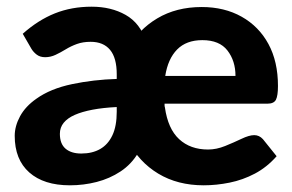

<svg xmlns="http://www.w3.org/2000/svg" viewBox="-20 -546 873 574"><path d="M189 8Q111 8 67.5 -30.5Q24 -69 24 -140Q24 -169 40 -198.5Q56 -228 89 -251Q131 -281 195.5 -294.5Q260 -308 329 -310V-324Q329 -373 309 -397Q289 -421 251 -421Q228 -421 210 -414.5Q192 -408 176.5 -398.5Q161 -389 146 -382Q131 -375 115 -375Q100 -375 90 -382.5Q80 -390 74 -400L48 -445Q94 -486 144 -506Q194 -526 254 -526Q312 -526 355.5 -501.5Q399 -477 417 -422L393 -89Q373 -55 340.5 -33.5Q308 -12 269 -2Q230 8 189 8ZM223 -87Q256 -87 279.5 -100.5Q303 -114 316 -141.5Q329 -169 329 -212V-226Q288 -224 256.5 -218Q225 -212 203.5 -202.5Q182 -193 170.5 -179Q159 -165 159 -146Q159 -116 176 -101.5Q193 -87 223 -87ZM589 8Q511 8 453 -27Q395 -62 363 -124.5Q331 -187 331 -270Q331 -341 362 -399Q393 -457 450 -491Q507 -525 583 -525Q651 -525 702.5 -496Q754 -467 782.5 -414.5Q811 -362 811 -289Q811 -260 805 -248Q799 -236 779 -236H472Q472 -233 472 -230.5Q472 -228 473 -225Q482 -161 515.5 -130Q549 -99 602 -99Q627 -99 653 -109.5Q679 -120 702 -131Q725 -142 740 -142Q755 -142 766 -130L807 -79Q778 -46 742 -27Q706 -8 666.5 0Q627 8 589 8ZM474 -319H684Q684 -364 660 -395Q636 -426 585 -426Q537 -426 509.5 -398Q482 -370 474 -319Z"/></svg>

Font: Aleo ExtraBold
Style: Regular
Weight: 800
Designer: Alessio Laiso
Foundry: Alessio Laiso
Version: Version 2.001;gftools[0.9.29]